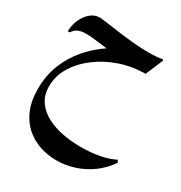

<svg xmlns="http://www.w3.org/2000/svg" viewBox="-202 -753 1102 1171"><g transform="rotate(30 348.5 -167.5)"><path d="M625 -576 573 -453Q480 -453 395.5 -424Q311 -395 244.5 -344.5Q178 -294 139.5 -230Q101 -166 101 -95Q101 -32 131.5 11.5Q162 55 213 81.5Q264 108 326.5 119.5Q389 131 453 131Q524 131 585.5 119Q647 107 688 85L697 101Q658 159 604 198Q550 237 488.5 256.5Q427 276 364 276Q303 276 246.5 257Q190 238 145.5 198.5Q101 159 75.5 98Q50 37 50 -47Q50 -141 82 -220.5Q114 -300 168.5 -362.5Q223 -425 289 -469Q240 -474 205 -479Q170 -484 138 -484Q107 -484 85 -475.5Q63 -467 46 -441H32Q33 -486 50.5 -524.5Q68 -563 96.5 -587Q125 -611 158 -611Q175 -611 213 -605.5Q251 -600 302.5 -593Q354 -586 411 -580.5Q468 -575 522 -575Q553 -575 577 -577Q601 -579 620 -583Z"/></g></svg>

Font: Bona Nova SC
Style: Bold
Weight: 700
Designer: Mateusz Machalski
Foundry: Capitalics
Version: Version 4.001; ttfautohint (v1.8.4.7-5d5b)